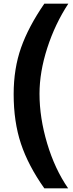

<svg xmlns="http://www.w3.org/2000/svg" viewBox="-20 -790 393 1040"><path d="M220 -770H350Q278 -660 236 -530Q194 -400 194 -282Q194 -152 235.5 -13Q277 126 349 230H220Q133 107 93.5 -11.5Q54 -130 54 -280Q54 -418 94 -531.5Q134 -645 220 -770Z"/></svg>

Font: BitterBold
Style: Bold
Weight: 700
Designer: Sol Matas
Foundry: Sol Matas
Version: Version 001.001